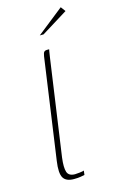

<svg xmlns="http://www.w3.org/2000/svg" viewBox="-105 -693 441 740"><g transform="rotate(-15 115.5 -323.5)"><path d="M95 3Q64 3 53 -15.5Q42 -34 49 -82L106 -484Q107 -490 108.5 -495Q110 -500 113.5 -502.5Q117 -505 123 -505H132Q132 -505 130.5 -497.5Q129 -490 127 -475L72 -89Q67 -50 73 -32Q79 -14 104 -14Q110 -14 123 -15.5Q136 -17 140 -19L138 -2Q133 -1 122.5 1Q112 3 95 3ZM111 -566 217 -650 231 -631 126 -566Z"/></g></svg>

Font: Genos Thin Thin
Style: Italic
Weight: 250
Italic angle: -8°
Version: Version 1.010